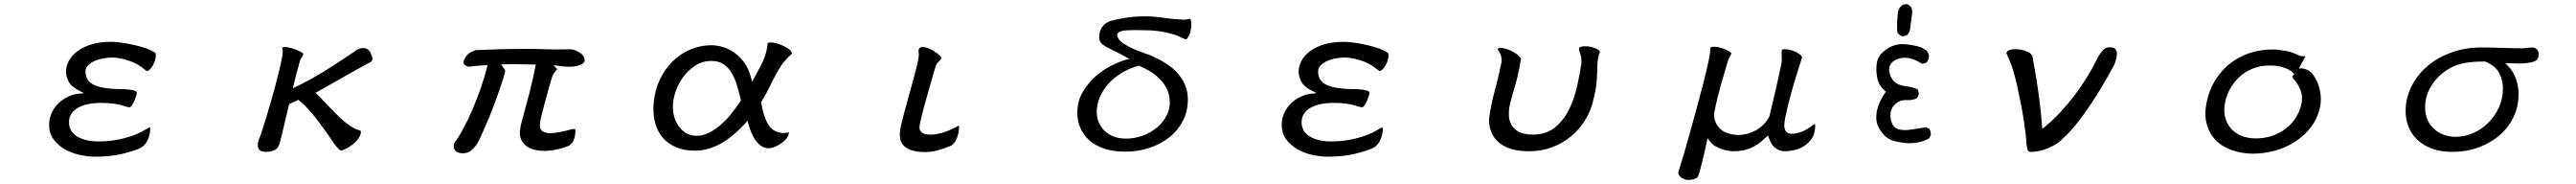

<svg xmlns="http://www.w3.org/2000/svg" viewBox="-20 -704 12540 895"><path d="M396 -357.4V-357.9Q397 -375.5 410.9 -388.2Q424.8 -400.9 443.4 -408.7Q474.1 -421.4 514.6 -423.8Q522 -424.3 529.3 -424.3H529.8Q568.4 -422.4 610.8 -407.7Q629.9 -401.4 645.5 -392.6Q661.1 -383.8 672.4 -375Q687.5 -363.3 690.2 -361.6Q692.9 -359.9 693.8 -359.4Q695.3 -358.9 696.3 -358.9Q702.1 -358.9 710.4 -367.2Q718.8 -375.5 726.1 -389.2Q733.4 -402.8 736.8 -418.5Q738.8 -426.3 738.8 -432.6Q738.8 -439 737.3 -444.3Q732.9 -451.2 710.9 -460.9Q677.7 -475.6 623 -487.3Q562 -500.5 519.5 -500.5Q464.8 -500.5 424.3 -487.8Q361.8 -468.3 329.1 -428.7Q320.3 -418 314.5 -406.7Q301.3 -380.9 301.3 -355.5Q301.3 -332 314.5 -306.6Q327.6 -281.7 366.7 -262.2L389.2 -251L364.3 -248.5Q335.9 -245.6 310.1 -232.9Q255.9 -207 231.4 -154.3Q219.2 -128.4 219.2 -97.7Q219.2 -54.2 241.7 -24.9Q264.6 4.9 298.1 23.4Q331.5 42 370.8 50Q410.2 58.1 441.4 58.1Q515.6 58.1 571 45.2Q626.5 32.2 660.2 17.6Q686 5.4 698.7 -22.5Q711.4 -50.3 711.4 -80.1Q711.4 -81.5 709.5 -84Q709.5 -84.5 709 -84.5Q704.6 -83.5 688 -73.7Q665 -60.1 648.4 -53.2Q614.3 -38.1 564.9 -27.1Q515.6 -16.1 459 -16.1Q398.4 -16.1 358.4 -38.6Q315.9 -62 315.9 -110.4Q315.9 -135.3 329.6 -153.8Q342.8 -171.9 364.7 -182.6Q406.2 -203.6 472.7 -203.6Q502.4 -203.6 533.7 -199.7Q564.9 -195.8 592.3 -185.5Q607.4 -182.1 610.4 -182.1Q616.7 -182.1 627 -199.7Q635.7 -214.8 642.6 -236.3Q646 -248 646 -252.9Q646 -259.3 634.3 -263.2Q618.7 -268.1 597.2 -269.5Q575.2 -271 553 -271Q530.8 -271 518.6 -272.9Q441.9 -279.3 414.6 -306.6Q405.3 -315.9 401.4 -327.1Q396 -341.3 396 -357.4ZM709 -84.5Z M1455.6 -442.9ZM1354 -472.7Q1356.4 -459.5 1356.4 -450.7Q1356.4 -443.8 1355 -435.1Q1341.8 -359.9 1298.8 -210Q1287.1 -168.9 1276.4 -134.3L1257.3 -73.2Q1249 -46.4 1244.1 -35.2Q1234.9 -14.6 1234.9 1Q1234.9 17.6 1242.7 24.9Q1252.4 34.7 1276.1 34.7Q1299.8 34.7 1317.4 25.9Q1333.5 17.6 1340.8 -4.9Q1351.6 -45.4 1362.3 -91.8Q1380.9 -168.9 1387.2 -197.3Q1400.4 -204.1 1407.5 -207Q1414.6 -210 1417.5 -210.9Q1423.3 -213.9 1426.8 -215.8L1431.2 -218.8L1435.1 -215.8Q1463.9 -193.8 1498 -153.3Q1532.2 -112.8 1571.3 -56.6Q1612.8 5.4 1626.5 19Q1635.3 27.8 1640.6 27.8Q1647.5 27.8 1664.1 19.5Q1680.7 11.2 1697.3 -2Q1713.4 -14.6 1725.1 -31.5Q1736.8 -48.3 1736.8 -63.5Q1736.8 -65.9 1735.8 -66.9Q1733.9 -68.8 1729 -70.3Q1713.9 -75.2 1711.9 -76.2Q1710 -77.1 1707.5 -78.1Q1703.6 -80.1 1699.7 -82.5Q1665.5 -100.6 1615.7 -150.4Q1599.1 -166.5 1573.2 -194.3Q1547.4 -222.2 1538.3 -231Q1529.3 -239.7 1516.1 -252.4Q1607.4 -303.7 1636 -320.1Q1664.6 -336.4 1691.4 -351.6Q1758.3 -389.2 1777.8 -398.9Q1777.8 -398.9 1778.6 -399.4Q1779.3 -399.9 1780.3 -399.9Q1793 -407.7 1793 -418Q1793 -426.3 1784.7 -443.8V-445.3Q1784.7 -446.8 1782.5 -450.7Q1780.3 -454.6 1777.1 -457.5Q1773.9 -460.4 1772.5 -461.9Q1765.1 -467.8 1757.3 -469.2Q1753.4 -470.2 1749 -470.2Q1736.8 -470.2 1725.8 -465.8Q1714.8 -461.4 1706.5 -454.1Q1621.1 -396 1560.5 -358.4Q1488.8 -314.5 1418.9 -281.2L1405.3 -274.9Q1415.5 -318.4 1422.6 -344.2Q1429.7 -370.1 1435.1 -389.9Q1440.4 -409.7 1441.2 -411.4Q1441.9 -413.1 1442.6 -414.6Q1443.4 -416 1444.1 -417.7Q1444.8 -419.4 1445.8 -420.9Q1447.8 -423.8 1450.7 -426.8Q1455.6 -432.1 1455.6 -442.9Q1455.1 -443.4 1454.1 -444.8Q1450.2 -448.7 1441.4 -453.1Q1422.9 -462.9 1401.9 -469Q1380.9 -475.1 1363.8 -475.1Q1356 -475.1 1354 -473.1Z M2528.3 -466.3Q2427.7 -466.3 2299.3 -460.4H2298.8Q2295.4 -460.4 2287.8 -457.5Q2280.3 -454.6 2271.2 -449.7Q2262.2 -444.8 2255.9 -438.5Q2246.1 -428.2 2238.8 -412.6Q2238.3 -408.2 2237.3 -404.8Q2235.4 -397 2238.3 -392.6Q2239.7 -390.1 2243.2 -387.2Q2248 -382.8 2262.2 -379.4Q2278.3 -381.3 2295.7 -383.3Q2313 -385.3 2353 -387.7L2351.1 -378.4Q2340.8 -335 2321.8 -279.8Q2280.3 -160.6 2233.9 -75.7Q2210.4 -32.7 2192.9 -11.7Q2188.5 0 2188.5 8.3Q2188.5 21 2197.3 29.8Q2209 41.5 2233.4 41.5Q2254.4 41.5 2269.5 30.8Q2299.3 9.3 2316.9 -32.2Q2325.2 -51.8 2332 -66.4Q2362.3 -131.8 2390.1 -208Q2411.6 -265.6 2430.2 -323.7Q2434.1 -337.4 2436.5 -346.9Q2439 -356.4 2439 -358.9Q2439 -361.3 2437 -365.2Q2435.1 -369.1 2427.7 -379.4L2419.4 -391.1H2433.6Q2444.3 -391.1 2455.6 -391.6Q2466.8 -392.1 2478.5 -392.1Q2490.2 -392.1 2502.9 -391.6Q2515.6 -391.1 2526.4 -391.1Q2543.9 -391.1 2554.2 -390.6Q2570.3 -390.1 2579.1 -390.1H2587.9Q2570.3 -297.4 2543.9 -202.6Q2521.5 -121.6 2515.1 -95.2Q2513.2 -85 2512.2 -76.2L2510.3 -59.1Q2510.3 -20 2540.5 4.9Q2570.8 29.8 2631.8 29.8Q2659.2 29.8 2690.9 22.9Q2722.2 16.6 2749.5 4.4Q2767.6 -6.3 2774.2 -26.1Q2780.8 -45.9 2780.8 -69.3L2779.8 -76.7Q2772.5 -75.7 2763.7 -75.7Q2693.4 -56.2 2659.2 -56.2Q2638.7 -56.2 2624.5 -63.5Q2620.6 -65.4 2616.5 -69.3Q2612.3 -73.2 2610.1 -80.1Q2607.9 -86.9 2607.9 -95.7Q2607.9 -108.4 2615.2 -139.6Q2633.8 -216.3 2667.5 -330.1Q2668.9 -335.9 2672.4 -340.8Q2677.7 -351.1 2683.1 -356.4Q2688.5 -363.3 2691.9 -367.2Q2690.4 -369.6 2688 -372.1L2674.8 -386.7L2694.3 -384.3Q2728.5 -379.4 2748.8 -379.4Q2769 -379.4 2781.7 -381.8Q2794.4 -384.3 2803.7 -388.2Q2814 -392.1 2818.6 -396.7Q2823.2 -401.4 2824.7 -404.8Q2826.2 -408.2 2826.2 -410.4Q2826.2 -412.6 2825.7 -414.1Q2824.2 -424.8 2818.8 -432.6Q2815.9 -438.5 2807.6 -443.8Q2791.5 -456.1 2771 -461.9Q2761.7 -464.4 2755.9 -464.4Q2743.2 -464.4 2723.6 -463.9Q2704.1 -463.4 2683.1 -463.4Q2662.1 -463.4 2624.5 -464.8Q2586.9 -466.3 2528.3 -466.3Z M3444.3 -483.9Q3362.8 -483.9 3293.9 -438Q3272 -422.9 3252.4 -403.8Q3215.8 -366.7 3192.1 -317.1Q3168.5 -267.6 3162.6 -209Q3160.6 -190.9 3160.6 -173.8Q3160.6 -142.1 3167.5 -113.3Q3180.2 -60.1 3214.4 -25.4Q3236.8 -2.9 3268.1 10.7Q3308.1 28.8 3362.3 28.8Q3427.7 28.8 3489.7 -6.3Q3551.8 -42 3609.9 -106.4L3618.7 -116.7L3622.6 -103.5Q3627.9 -81.5 3637.2 -59.6Q3656.2 -13.2 3687 6.8Q3702.1 17.1 3722.7 17.1Q3735.8 17.1 3752.9 9.8Q3781.2 -2.4 3800.8 -22Q3819.8 -41 3819.8 -56.6Q3819.8 -59.1 3819.3 -60.1Q3818.4 -60.1 3813.5 -59.1Q3805.7 -57.1 3796.9 -57.1Q3749 -57.1 3723.6 -92.3Q3699.2 -126 3684.6 -206.5Q3714.4 -255.4 3736.3 -301.8Q3758.3 -348.1 3786.6 -390.6Q3789.1 -395 3793.5 -399.9Q3800.3 -407.2 3806.2 -414.1Q3819.3 -429.2 3830.6 -438.5Q3835 -442.4 3835 -445.8Q3835 -449.7 3829.6 -456.1Q3825.2 -461.4 3817.9 -466.8Q3805.2 -476.1 3787.1 -483.4Q3753.9 -497.6 3731 -497.6Q3717.8 -497.6 3716.3 -493.2Q3714.4 -451.7 3692.4 -403.3Q3682.1 -381.3 3670.9 -361.3Q3659.7 -341.3 3641.1 -305.7L3636.2 -324.2Q3626 -367.2 3604.5 -397Q3572.8 -441.4 3528.3 -463.4Q3514.2 -470.7 3499.5 -475.1Q3469.7 -483.9 3444.3 -483.9ZM3372.1 -43.5Q3320.3 -43.5 3287.1 -85.4Q3272 -105 3263.7 -130.1Q3255.4 -155.3 3255.4 -184.6Q3255.4 -220.2 3269 -259.3Q3288.6 -315.4 3328.1 -355.5Q3345.2 -372.6 3365.7 -385.7Q3400.4 -407.7 3442.4 -407.7Q3478 -407.7 3501.5 -391.6Q3524.9 -376.5 3540.8 -350.3Q3556.6 -324.2 3566.9 -290.5Q3577.1 -256.8 3586.9 -215.3Q3569.3 -189 3556.9 -172.9Q3544.4 -156.7 3533.2 -142.8Q3522 -128.9 3508.5 -115.7Q3495.1 -102.5 3484.6 -93.8Q3474.1 -85 3465.3 -78.6Q3430.7 -54.2 3400.4 -46.9Q3386.2 -43.5 3372.1 -43.5Z M4556.6 -412.1Q4559.6 -415.5 4561.5 -418.5Q4563.5 -421.4 4563.5 -422.1Q4563.5 -422.9 4563 -423.3Q4557.6 -432.6 4541 -445.3Q4523.4 -458.5 4504.6 -466.8Q4485.8 -475.1 4469.2 -475.1Q4460.9 -475.1 4456.5 -470.7Q4451.2 -465.3 4451.2 -456.1Q4451.2 -454.1 4451.7 -451.2Q4452.6 -444.8 4452.6 -438Q4452.6 -425.8 4447.3 -401.4Q4435.1 -348.6 4414.6 -276.4Q4386.7 -177.2 4381.3 -155.8Q4372.6 -121.1 4369.6 -108.4Q4359.9 -70.3 4359.9 -47.9Q4359.9 -7.8 4390.1 13.7Q4421.4 35.6 4483.4 35.6Q4513.7 35.6 4544.4 27.3Q4573.7 20 4606.4 5.9Q4616.7 2 4624.5 -8.3Q4644 -33.2 4647.9 -74.7Q4648.9 -82 4648.9 -88.9Q4647.9 -91.3 4647 -92.8Q4640.6 -89.8 4633.3 -85.4Q4591.3 -64.5 4562.3 -56.9Q4533.2 -49.3 4510.7 -49.3Q4481.9 -49.3 4469.7 -58.1Q4455.6 -67.4 4455.6 -84Q4455.6 -104 4487.3 -217.8Q4500 -263.7 4513.2 -308.6Q4534.7 -383.3 4535.4 -384.5Q4536.1 -385.7 4536.6 -386.7Q4537.1 -387.7 4537.6 -388.9Q4538.1 -390.1 4538.8 -391.1Q4539.6 -392.1 4540 -393.1Q4543 -397.9 4556.6 -412.1Z M5500 -557.6 5545.9 -557.1Q5605.5 -557.1 5652.6 -546.9Q5699.7 -536.6 5723.6 -524.9Q5725.1 -524.4 5728.5 -522.5Q5733.9 -519 5737.8 -518.1Q5744.1 -515.6 5747.6 -514.2Q5751 -512.7 5752 -512.2Q5758.8 -514.6 5765.6 -526.9Q5777.3 -546.9 5778.8 -579.6Q5778.8 -582 5778.8 -584.5Q5778.8 -599.1 5774.9 -612.8Q5771 -612.8 5765.6 -611.3Q5751.5 -607.9 5745.1 -607.9Q5738.8 -607.9 5733.4 -608.9Q5686.5 -610.8 5641.6 -617.7Q5597.2 -624.5 5550.8 -624.5Q5501.5 -624.5 5455.1 -616.7Q5432.1 -612.8 5412.1 -608.6Q5392.1 -604.5 5377 -598.6Q5361.8 -591.3 5352.5 -581.5Q5343.3 -571.8 5338.4 -561.3Q5333.5 -550.8 5332 -540.3Q5330.6 -529.8 5330.6 -522Q5330.6 -505.9 5340.3 -494.1L5342.8 -491.7Q5354.5 -480 5384.8 -465.8Q5409.2 -455.1 5461.4 -426.3L5477.5 -417.5L5460 -413.1Q5431.2 -405.3 5390.6 -385.3Q5349.6 -364.7 5313 -332.5Q5276.4 -299.8 5250.2 -255.9Q5224.1 -211.9 5224.1 -155.3Q5224.1 -115.7 5239 -81.5Q5253.9 -47.4 5282.7 -21.5Q5311.5 4.4 5355 19Q5398.4 33.7 5458.5 33.7Q5518.6 33.7 5574 15.6Q5629.4 -2.4 5671.4 -35.6Q5712.9 -68.4 5737.5 -115.2Q5762.2 -162.1 5762.2 -219.7Q5762.2 -259.3 5749 -290Q5733.4 -327.6 5703.1 -357.9Q5688.5 -372.6 5671.9 -384.3Q5648.4 -400.9 5628.4 -411.6Q5606.9 -422.4 5587.6 -431.2Q5568.4 -439.9 5564 -440.9H5563Q5500.5 -462.4 5470.2 -479.5Q5443.8 -494.1 5432.1 -505.9Q5424.3 -513.7 5421.9 -521.5Q5418 -527.8 5418 -533.9Q5418 -540 5422.4 -544.4Q5425.3 -547.4 5429.7 -549.3Q5443.4 -555.2 5466.3 -556.6Q5482.4 -557.6 5500 -557.6ZM5674.3 -205.6Q5674.3 -172.9 5659.7 -144Q5642.6 -109.4 5611.8 -83.7Q5581.1 -58.1 5541.7 -43.9Q5502.4 -29.8 5461.9 -29.8Q5427.2 -29.8 5400.6 -40Q5374 -50.3 5355.7 -68.6Q5337.4 -86.9 5328.1 -110.1Q5318.8 -133.3 5318.8 -159.2Q5318.8 -209 5345.7 -255.4Q5377.4 -311 5440.4 -349.6Q5477.5 -372.1 5523.9 -384.8Q5553.2 -371.6 5578.1 -356.9Q5631.3 -324.7 5656.7 -277.8Q5670.4 -252.9 5673.3 -221.2Q5674.3 -213.4 5674.3 -205.6Z M6396 -357.4V-357.9Q6397 -375.5 6410.9 -388.2Q6424.8 -400.9 6443.4 -408.7Q6474.1 -421.4 6514.6 -423.8Q6522 -424.3 6529.3 -424.3H6529.8Q6568.4 -422.4 6610.8 -407.7Q6629.9 -401.4 6645.5 -392.6Q6661.1 -383.8 6672.4 -375Q6687.5 -363.3 6690.2 -361.6Q6692.9 -359.9 6693.8 -359.4Q6695.3 -358.9 6696.3 -358.9Q6702.1 -358.9 6710.4 -367.2Q6718.8 -375.5 6726.1 -389.2Q6733.4 -402.8 6736.8 -418.5Q6738.8 -426.3 6738.8 -432.6Q6738.8 -439 6737.3 -444.3Q6732.9 -451.2 6710.9 -460.9Q6677.7 -475.6 6623 -487.3Q6562 -500.5 6519.5 -500.5Q6464.8 -500.5 6424.3 -487.8Q6361.8 -468.3 6329.1 -428.7Q6320.3 -418 6314.5 -406.7Q6301.3 -380.9 6301.3 -355.5Q6301.3 -332 6314.5 -306.6Q6327.6 -281.7 6366.7 -262.2L6389.2 -251L6364.3 -248.5Q6335.9 -245.6 6310.1 -232.9Q6255.9 -207 6231.4 -154.3Q6219.2 -128.4 6219.2 -97.7Q6219.2 -54.2 6241.7 -24.9Q6264.6 4.9 6298.1 23.4Q6331.5 42 6370.8 50Q6410.2 58.1 6441.4 58.1Q6515.6 58.1 6571 45.2Q6626.5 32.2 6660.2 17.6Q6686 5.4 6698.7 -22.5Q6711.4 -50.3 6711.4 -80.1Q6711.4 -81.5 6709.5 -84Q6709.5 -84.5 6709 -84.5Q6704.6 -83.5 6688 -73.7Q6665 -60.1 6648.4 -53.2Q6614.3 -38.1 6564.9 -27.1Q6515.6 -16.1 6459 -16.1Q6398.4 -16.1 6358.4 -38.6Q6315.9 -62 6315.9 -110.4Q6315.9 -135.3 6329.6 -153.8Q6342.8 -171.9 6364.7 -182.6Q6406.2 -203.6 6472.7 -203.6Q6502.4 -203.6 6533.7 -199.7Q6564.9 -195.8 6592.3 -185.5Q6607.4 -182.1 6610.4 -182.1Q6616.7 -182.1 6627 -199.7Q6635.7 -214.8 6642.6 -236.3Q6646 -248 6646 -252.9Q6646 -259.3 6634.3 -263.2Q6618.7 -268.1 6597.2 -269.5Q6575.2 -271 6553 -271Q6530.8 -271 6518.6 -272.9Q6441.9 -279.3 6414.6 -306.6Q6405.3 -315.9 6401.4 -327.1Q6396 -341.3 6396 -357.4ZM6709 -84.5Z M7754.9 -464.8Q7728.5 -479 7695.8 -479Q7685.5 -479 7678 -477.1Q7670.4 -475.1 7668.2 -472.7Q7666 -470.2 7666 -467.8Q7666 -460.4 7668.5 -454.1Q7670.9 -447.8 7672.4 -442.9Q7675.3 -434.1 7676.8 -424.3Q7678.2 -414.6 7678.2 -398.4V-397.9Q7670.4 -345.2 7657 -284.7Q7643.6 -224.1 7617.7 -171.9Q7591.8 -119.1 7549.8 -84.5Q7506.3 -49.3 7440.4 -49.3Q7418.9 -49.3 7398.9 -53.7Q7354 -64 7335 -101.6Q7324.7 -121.1 7324.7 -151.4Q7324.7 -174.8 7331.5 -204.1Q7338.9 -232.4 7348.6 -265.1Q7358.4 -297.9 7365.2 -325.2Q7372.1 -352.5 7375.7 -371.6Q7379.4 -390.6 7382.3 -411.1Q7383.8 -413.6 7383.8 -415.5Q7383.8 -422.9 7372.1 -433.1Q7354.5 -448.7 7330.1 -459.5Q7303.7 -471.2 7283.2 -471.2Q7275.4 -471.2 7272.5 -468.3Q7271 -466.8 7270.5 -463.9Q7277.3 -453.6 7282.7 -442.9Q7289.6 -429.7 7289.6 -405.3V-404.3Q7273.9 -327.1 7255.4 -260Q7236.8 -192.9 7228 -123.5Q7228 -50.3 7278.3 -9.3Q7328.6 31.7 7421.9 31.7Q7482.9 31.7 7533.9 12.7Q7585 -6.3 7624.5 -38.6Q7676.8 -81.1 7707 -139.2Q7722.2 -167.5 7730.5 -197.3Q7749.5 -266.1 7752.4 -311.3Q7755.4 -356.4 7755.4 -386.7Q7755.4 -400.9 7759.3 -421.6Q7763.2 -442.4 7768.1 -451.7Q7768.1 -454.1 7764.6 -457.8Q7761.2 -461.4 7754.9 -464.8Z M8652.3 -445.8 8653.3 -413.6Q8653.3 -401.9 8650.9 -392.1Q8636.2 -320.8 8621.6 -258.8L8592.8 -137.2Q8579.1 -111.8 8560.3 -94.5Q8541.5 -77.1 8521 -66.9Q8500.5 -56.6 8479.7 -52Q8459 -47.4 8442.4 -47.4Q8420.9 -47.4 8399.9 -53.2Q8354.5 -64.9 8334.5 -102.5Q8323.7 -122.1 8323.7 -149.4V-149.9Q8331.5 -193.4 8340.8 -230.5Q8346.7 -252.9 8358.9 -297.9Q8363.3 -314.5 8377 -359.9L8386.2 -390.6Q8390.6 -405.8 8393.6 -414.6Q8396.5 -423.3 8402.8 -433.1Q8407.7 -440.4 8407.7 -445.3Q8405.8 -449.2 8392.3 -457Q8378.9 -464.8 8359.6 -470.7Q8340.3 -476.6 8323.7 -476.6Q8308.1 -476.6 8304.2 -469.2Q8304.2 -467.8 8304.7 -465.6Q8305.2 -463.4 8305.2 -460Q8305.2 -434.1 8272 -301.3Q8256.8 -243.2 8238.8 -177.2L8204.1 -51.3Q8178.2 43.9 8151.4 127.4Q8149.4 132.8 8149.4 135.7Q8149.4 145.5 8159.7 155.8Q8162.1 158.2 8165 160.2Q8173.3 166 8181.9 168.7Q8190.4 171.4 8193.4 171.4Q8211.4 171.4 8223.6 168Q8235.8 164.6 8241.7 158.7Q8246.1 154.8 8249 145.8Q8252 136.7 8257.6 115.2Q8263.2 93.8 8269 69.8Q8283.2 12.2 8288.6 -16.1L8291.5 -32.2L8301.8 -19Q8313.5 -3.4 8329.1 6.3Q8358.9 24.4 8392.1 29.3Q8407.7 31.7 8418.5 31.7Q8429.2 31.7 8439 30.8Q8458.5 29.3 8474.6 25.4Q8499 18.6 8518.3 8.3Q8537.6 -2 8552 -14.4Q8566.4 -26.9 8586.4 -45.4L8589.8 -34.7Q8593.8 -23.4 8599.6 -11.2Q8612.3 13.7 8638.2 25.4Q8651.9 31.7 8669.7 31.7Q8687.5 31.7 8712.9 26.4Q8737.3 21.5 8760.3 7.3Q8782.7 -6.3 8799.3 -30.3Q8815.9 -54.2 8815.9 -91.8Q8815.9 -97.7 8814.5 -100.1Q8814 -100.1 8814 -100.1Q8809.6 -100.1 8804.7 -95.2Q8768.1 -68.4 8743.9 -60.8Q8719.7 -53.2 8704.1 -53.2Q8680.7 -53.2 8672.4 -66.4Q8665.5 -78.1 8665.5 -93Q8665.5 -107.9 8670.4 -132.8Q8675.3 -157.7 8682.6 -188.5Q8699.7 -256.8 8717.3 -314.5Q8739.3 -386.7 8746.6 -407.7Q8747.1 -414.1 8751 -419.4Q8751.5 -420.9 8751.5 -422.4Q8751.5 -423.3 8751.5 -424.8Q8750.5 -435.1 8729.5 -447.3Q8708.5 -459 8682.6 -463.4Q8675.3 -464.8 8668.5 -464.8Q8661.6 -464.8 8655.8 -462.9Q8652.3 -461.4 8652.3 -445.8Z M9256.8 -217.3 9269.5 -216.8Q9293 -216.8 9312 -227.1L9319.8 -243.2Q9320.3 -245.1 9320.3 -249.3Q9320.3 -253.4 9318.6 -259.3Q9316.9 -265.1 9313 -270.5Q9286.1 -281.2 9256.8 -284.7Q9217.8 -289.6 9199.7 -308.1Q9185.5 -321.8 9178.7 -346.7Q9175.8 -356.4 9175.8 -363.3Q9175.8 -370.1 9176.3 -374.5Q9178.7 -388.7 9189.5 -399.9Q9206.1 -416.5 9233.4 -421.4Q9243.7 -422.9 9253.4 -422.9Q9272 -422.9 9290 -416.5Q9315.9 -407.2 9333.5 -395Q9335.4 -394.5 9336.9 -394.5Q9351.1 -394.5 9360.4 -402.3L9368.7 -418.9Q9369.6 -423.8 9369.6 -429.2Q9369.6 -444.8 9359.4 -456.5Q9338.9 -472.7 9313.2 -479.2Q9287.6 -485.8 9256.3 -488.8Q9249 -489.3 9242.2 -489.3Q9219.2 -489.3 9197.8 -482.4Q9169.9 -473.1 9143.6 -448.7Q9118.2 -425.3 9114.7 -388.7Q9113.8 -377.4 9113.8 -366.2Q9113.8 -340.8 9119.6 -318.4Q9127.4 -286.1 9155.3 -262.2L9160.2 -258.3L9156.2 -252.4Q9118.7 -198.2 9113.8 -146Q9113.3 -139.2 9113.3 -132.3Q9113.3 -111.8 9120.1 -94.7Q9129.4 -71.3 9149.9 -48.3Q9169.9 -25.9 9202.6 -17.6Q9235.4 -9.3 9269.5 -7.3Q9299.3 -7.3 9324 -12.9Q9348.6 -18.6 9370.6 -30.8L9378.4 -46.9Q9378.9 -49.3 9378.9 -52.2Q9378.9 -55.2 9377.9 -59.6Q9377 -68.8 9371.1 -77.1L9355.5 -85Q9322.8 -79.6 9282.7 -73.7Q9266.1 -71.3 9254.4 -71.3Q9222.7 -71.3 9207.5 -81.5Q9188 -94.7 9183.1 -129.4Q9182.1 -136.7 9182.1 -143.1Q9182.1 -173.8 9202.6 -194.8Q9225.6 -217.3 9256.8 -217.3ZM9239.3 -527.8Q9240.2 -527.8 9243.2 -527.8Q9246.1 -527.8 9251.5 -529.1Q9256.8 -530.3 9263.2 -533.2Q9272 -542.5 9276.9 -555.7L9288.6 -646.5L9285.2 -665.5Q9276.4 -679.7 9262.2 -684.1L9243.7 -681.6Q9221.2 -668 9218.3 -638.7Q9214.4 -602.1 9214.4 -580.6Q9214.4 -559.1 9215.8 -546.4Q9225.6 -531.2 9239.3 -527.8Z M9807.6 -463.9Q9800.8 -464.8 9796.6 -464.8Q9792.5 -464.8 9788.8 -464.8Q9785.2 -464.8 9777.8 -464.4Q9758.3 -461.4 9751 -454.1Q9747.6 -450.7 9746.6 -445.3Q9752 -431.6 9761.2 -411.6Q9779.8 -371.1 9799.3 -284.7Q9819.8 -192.9 9830.6 -122.6Q9836.4 -84 9840.3 -53.2Q9844.2 -22.5 9844.2 -4.4Q9846.2 14.2 9850.6 26.4Q9853.5 34.7 9868.2 34.7Q9901.4 34.7 9939.9 20.5Q9951.2 16.6 9961.9 11.2Q9982.4 1.5 9998 -9.3Q10013.2 -20 10020 -29.3Q10054.2 -58.6 10088.9 -103Q10154.8 -185.5 10219.7 -296.9Q10249.5 -347.2 10271.5 -388.7Q10284.7 -420.4 10284.7 -445.3Q10284.7 -454.6 10278.3 -464.8Q10272.5 -473.1 10250.5 -474.1Q10249.5 -474.1 10248.5 -474.1Q10231 -474.1 10218.3 -461.4Q10200.7 -442.9 10188 -417.5Q10169.4 -378.4 10142.1 -333.5Q10082.5 -236.8 10010.3 -159.2Q9971.7 -117.7 9932.1 -85.9L9921.4 -77.1Q9910.2 -233.9 9877.4 -406.7Q9877.4 -407.2 9874.5 -426.8Q9872.1 -440.4 9853.5 -450.2Q9832.5 -460.4 9807.6 -463.9Z M11202.6 -430.7Q11202.6 -431.2 11202.1 -431.6Q11199.2 -430.2 11194.1 -430.2Q11189 -430.2 11181.9 -431.4Q11174.8 -432.6 11168.5 -435.1Q11162.1 -437.5 11152.8 -442.4Q11132.8 -451.7 11100.8 -457.5Q11068.8 -463.4 11041 -463.4Q10986.3 -463.4 10935.1 -447.3Q10827.6 -413.1 10766.1 -318.4Q10734.4 -269.5 10721.2 -205.6Q10715.3 -177.2 10715.3 -151.9Q10715.3 -124.5 10721.7 -101.1Q10740.2 -31.7 10800.8 5.9Q10819.3 17.1 10841.3 25.4Q10888.2 42.5 10944.3 43.5Q11000 43.5 11054.2 28.8Q11108.4 13.7 11153.8 -16.1Q11199.2 -45.4 11231 -88.4Q11262.7 -130.9 11273.9 -186Q11277.3 -202.6 11277.3 -222.7Q11277.3 -242.7 11272.5 -266.1Q11263.7 -309.6 11235.8 -345.7Q11235.4 -347.2 11231.9 -350.1Q11228.5 -353 11225.3 -355.2Q11222.2 -357.4 11218.3 -359.9Q11210.9 -364.3 11203.1 -367.2Q11190.9 -371.6 11182.6 -371.6H11170.4Q11187 -401.9 11191.9 -410.6Q11199.7 -424.8 11202.6 -430.7ZM11185.5 -225.6Q11185.5 -212.4 11183.1 -198.7Q11175.8 -165 11157 -134.3Q11138.2 -103.5 11108.9 -80.3Q11079.6 -57.1 11042 -43.9Q11004.4 -30.8 10960 -30.8Q10923.3 -30.8 10892.1 -43Q10860.8 -55.2 10840.1 -78.6Q10819.3 -102.1 10811 -134.8Q10807.1 -150.4 10807.1 -168.9Q10807.1 -187.5 10812 -209.5Q10818.4 -240.7 10835.4 -272Q10852.5 -303.2 10880.4 -329.1Q10908.2 -355 10944.8 -370.1Q10981.4 -385.3 11026.4 -385.3Q11029.3 -385.3 11032.2 -385.3Q11065.4 -385.3 11095.2 -376Q11125 -366.7 11143.1 -349.1L11148.4 -343.3Q11141.6 -337.4 11141.1 -336.9Q11138.7 -334.5 11138.7 -331.5Q11138.7 -324.7 11146.5 -317.4L11153.3 -310.1Q11167.5 -292 11178.7 -264.2Q11185.5 -246.1 11185.5 -225.6Z M12174.8 -397Q12215.3 -395 12235.4 -395Q12292.5 -395 12315.9 -405.3Q12329.6 -411.1 12333.5 -419.4Q12337.4 -427.7 12337.4 -438.5Q12337.4 -440.9 12337.4 -443.4Q12337.4 -451.2 12334 -456.5Q12327.6 -467.8 12316.4 -471.7Q12313 -473.1 12311.5 -473.1Q12294.4 -473.1 12282.2 -471.2Q12270 -469.2 12256.8 -469.2Q12212.4 -469.2 12173.3 -470.7Q12108.9 -473.1 12057.6 -473.1Q11979 -473.1 11911.1 -448.2Q11788.6 -402.8 11729.5 -304.2Q11689.9 -237.8 11689.9 -162.1Q11689.9 -125.5 11703.1 -90.1Q11716.3 -54.7 11743.9 -27.1Q11771.5 0.5 11814.7 17.6Q11857.9 34.7 11918 34.7Q12017.1 34.7 12098.1 -11.7Q12177.2 -56.6 12214.8 -133.8Q12239.7 -185.1 12239.7 -247.1Q12239.7 -286.6 12226.1 -323Q12212.4 -359.4 12188 -383.3ZM12163.6 -274.4Q12163.6 -224.1 12144 -181.2Q12124 -138.2 12092 -106.4Q12060.1 -74.7 12018.6 -56.6Q11977.1 -38.6 11932.6 -38.6Q11901.9 -38.6 11875 -48.8Q11818.4 -70.3 11795.9 -123Q11784.7 -149.9 11784.7 -182.6Q11784.7 -228.5 11804.7 -268.1Q11824.2 -307.1 11856 -336.4Q11887.7 -365.7 11927.2 -382.8Q11960.9 -397 12008.3 -401.9Q12037.6 -404.8 12076.2 -404.8H12077.6Q12127.4 -383.8 12145.5 -348.6Q12163.6 -313.5 12163.6 -274.4Z"/></svg>

Font: Bakudai
Style: ExtraLight
Weight: 200
Version: Version 1.48